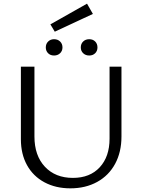

<svg xmlns="http://www.w3.org/2000/svg" viewBox="-20 -1022 777 1048"><path d="M255 -889 455 -1002 487 -946 279 -849ZM230 -763Q230 -783 243 -795.5Q256 -808 275 -808Q295 -808 308 -795.5Q321 -783 321 -763Q321 -744 308 -731.5Q295 -719 275 -719Q255 -719 242.5 -731.5Q230 -744 230 -763ZM421 -763Q421 -783 434 -795.5Q447 -808 467 -808Q487 -808 499.5 -795.5Q512 -783 512 -763Q512 -744 499.5 -731.5Q487 -719 467 -719Q447 -719 434 -731.5Q421 -744 421 -763ZM94 -262V-658H168V-277Q168 -173 225 -112Q282 -51 378 -51Q471 -51 524.5 -109Q578 -167 578 -265V-658H643V-277Q643 -192 608.5 -128Q574 -64 510.5 -29Q447 6 364 6Q284 6 222.5 -27Q161 -60 127.5 -120.5Q94 -181 94 -262Z"/></svg>

Font: Ysabeau SC
Style: Regular
Weight: 400
Designer: Christian Thalmann (Catharsis Fonts)
Version: Version 0.003